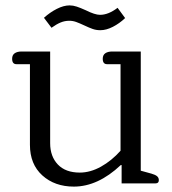

<svg xmlns="http://www.w3.org/2000/svg" viewBox="-20 -680 637 712"><path d="M292 -586Q275 -594 262.5 -598.5Q250 -603 237 -603Q220 -603 204.5 -596.5Q189 -590 171 -577L143 -614Q165 -634 190.5 -647Q216 -660 238 -660Q251 -660 264.5 -655.5Q278 -651 298 -642Q332 -625 351 -625Q382 -625 416 -651L444 -613Q423 -593 398.5 -580.5Q374 -568 352 -568Q337 -568 324 -572.5Q311 -577 292 -586ZM91 -143V-442H41Q25 -442 25 -462Q25 -476 34.5 -482.5Q44 -489 60 -489H166V-149Q166 -100 194.5 -70Q223 -40 276 -40Q315 -40 354.5 -62Q394 -84 427 -121V-442H377Q361 -442 361 -462Q361 -476 370.5 -482.5Q380 -489 396 -489H502V-47L542 -36Q556 -32 562.5 -26.5Q569 -21 569 -12Q569 0 557 0H431V-68H428Q343 12 254 12Q183 12 137 -29.5Q91 -71 91 -143Z"/></svg>

Font: Maitree
Style: Regular
Weight: 400
Designer: CadsonDemak Team
Foundry: CadsonDemak
Version: Version 1.000